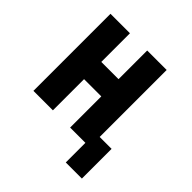

<svg xmlns="http://www.w3.org/2000/svg" viewBox="-184 -689 969 969"><g transform="rotate(45 300.0 -205.0)"><path d="M430 0H321V-222.5H198V0H59V-550H198V-345.5H321V-550H460V-72H545V140H430Z"/></g></svg>

Font: JuliaMono ExtraBold
Style: Regular
Weight: 800
Monospace: yes
Designer: cormullion
Foundry: corm
Version: Version 0.055; ttfautohint (v1.8.4)